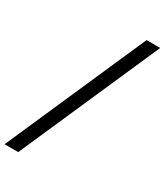

<svg xmlns="http://www.w3.org/2000/svg" viewBox="-291 -872 978 1140"><g transform="rotate(30 198.0 -301.5)"><path d="M-59 177 362 -780H455.5L34.5 177Z"/></g></svg>

Font: Merriweather SemiBold
Style: Italic
Weight: 600
Italic angle: -7.8°
Version: Version 2.101